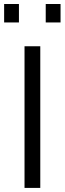

<svg xmlns="http://www.w3.org/2000/svg" viewBox="-35 -918 316 938"><path d="M84.8 0V-692H161.8V0ZM188.4 -808.3V-898.4H260.8V-808.3ZM-14.8 -808.3V-898.4H57.5V-808.3Z"/></svg>

Font: Titillium Web
Style: Bold
Weight: 700
Designer: Mohamed Gaber, Accademia di Belle Arti di Urbino
Foundry: Kief Type Foundry, Accademia di Belle Arti di Urbino
Version: Version 3.000